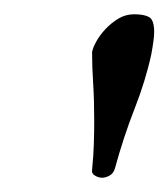

<svg xmlns="http://www.w3.org/2000/svg" viewBox="-20 -695 236 269"><path d="M168 -675Q156 -675 146 -669Q136 -663 128 -654.5Q120 -646 115 -637Q110 -628 109 -622Q109 -602 110.5 -578.5Q112 -555 112 -526Q112 -511 111.5 -494Q111 -477 109 -457Q108 -452 113 -449Q118 -446 123 -446Q128 -446 133.5 -449Q139 -452 141 -459Q153 -503 168.5 -542.5Q184 -582 192 -619Q194 -630 195 -637.5Q196 -645 196 -650Q196 -667 189 -671Q182 -675 168 -675Z"/></svg>

Font: Vermiglione
Style: Italic
Weight: 400
Italic angle: -11°
Version: Version 1.105